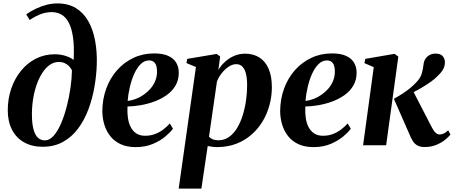

<svg xmlns="http://www.w3.org/2000/svg" viewBox="-20 -851 2660 1125"><path d="M229.5 9Q167.5 9 121.5 -16.8Q75.5 -42.5 50.5 -90.8Q25.5 -139 25.5 -204.5Q25.5 -273 46.2 -332.8Q67 -392.5 104 -437.5Q141 -482.5 191.2 -507.8Q241.5 -533 300.5 -533Q335.5 -533 365.8 -523Q396 -513 411.5 -499.5Q415.5 -578.5 407.8 -632.2Q400 -686 382.8 -718.5Q365.5 -751 340.2 -765.5Q315 -780 283.5 -780Q252.5 -780 222.2 -769.5Q192 -759 154 -734L133.5 -767Q160.5 -786 190.8 -800.2Q221 -814.5 252.8 -822.8Q284.5 -831 317 -831Q380 -831 424.8 -803.5Q469.5 -776 497.2 -727.2Q525 -678.5 537.2 -613.2Q549.5 -548 547 -472.5Q545 -408 533 -340Q521 -272 497.8 -209.8Q474.5 -147.5 437.8 -98Q401 -48.5 349.5 -19.8Q298 9 229.5 9ZM243 -28.5Q270.5 -28.5 294.5 -55.8Q318.5 -83 337.8 -127.8Q357 -172.5 371 -226.8Q385 -281 393 -336.8Q401 -392.5 401.5 -439.5Q394.5 -453.5 383.2 -464.5Q372 -475.5 357.5 -481.8Q343 -488 324.5 -488Q297 -488 273 -471.8Q249 -455.5 229.5 -426.2Q210 -397 196 -358.2Q182 -319.5 174.5 -274.2Q167 -229 167 -181.5Q167 -128.5 175.8 -94.8Q184.5 -61 201.5 -44.8Q218.5 -28.5 243 -28.5Z M993.5 -97Q979 -76.5 949 -51.2Q919 -26 875 -7.5Q831 11 775.5 11Q724 11 686.8 -6.2Q649.5 -23.5 626 -53.5Q602.5 -83.5 591.2 -121Q580 -158.5 579.5 -199Q580 -270.5 602.5 -332Q625 -393.5 666 -439.8Q707 -486 762.2 -512Q817.5 -538 883 -538Q933.5 -538 965.2 -523.8Q997 -509.5 1012 -484.5Q1027 -459.5 1027.5 -427.5Q1028 -383 1008.5 -349.8Q989 -316.5 956.2 -293.5Q923.5 -270.5 884 -256Q844.5 -241.5 803.5 -234.5Q762.5 -227.5 727 -227Q725 -191.5 729.5 -160.5Q734 -129.5 746.2 -106Q758.5 -82.5 779.2 -69Q800 -55.5 830.5 -55.5Q862 -55.5 888.8 -65.8Q915.5 -76 937 -92.5Q958.5 -109 975 -127.5ZM854 -497Q826 -497 804 -475Q782 -453 766.2 -417.8Q750.5 -382.5 740.8 -340.8Q731 -299 728 -259.5Q751.5 -262 776 -271.5Q800.5 -281 822.8 -296.5Q845 -312 862.5 -332.5Q880 -353 890.2 -378.5Q900.5 -404 900 -433.5Q899.5 -467 887.5 -482Q875.5 -497 854 -497Z M1027 254 1128 -458.5 1072.5 -481.5 1077 -506 1249.5 -535 1270 -520 1259.5 -441Q1275 -467.5 1298.8 -489.2Q1322.5 -511 1352.5 -523.8Q1382.5 -536.5 1416 -536.5Q1464.5 -536.5 1499.8 -514.2Q1535 -492 1554 -448Q1573 -404 1573 -339.5Q1573 -287 1559.2 -235.8Q1545.5 -184.5 1518.8 -140Q1492 -95.5 1453 -61.5Q1414 -27.5 1363.2 -8.2Q1312.5 11 1251 11Q1238 11 1224 9Q1210 7 1197 4.5L1160 254ZM1204.5 -50Q1213 -40.5 1226.5 -34.8Q1240 -29 1259 -29Q1294.5 -29 1322 -48.5Q1349.5 -68 1369.5 -101.2Q1389.5 -134.5 1402.5 -176.5Q1415.5 -218.5 1421.8 -263.8Q1428 -309 1428 -351.5Q1428 -390 1421.5 -417.5Q1415 -445 1401 -460Q1387 -475 1364.5 -475Q1341 -475 1318.2 -459.2Q1295.5 -443.5 1277.5 -420Q1259.5 -396.5 1251 -372Z M2035.5 -97Q2021 -76.5 1991 -51.2Q1961 -26 1917 -7.5Q1873 11 1817.5 11Q1766 11 1728.8 -6.2Q1691.5 -23.5 1668 -53.5Q1644.5 -83.5 1633.2 -121Q1622 -158.5 1621.5 -199Q1622 -270.5 1644.5 -332Q1667 -393.5 1708 -439.8Q1749 -486 1804.2 -512Q1859.5 -538 1925 -538Q1975.5 -538 2007.2 -523.8Q2039 -509.5 2054 -484.5Q2069 -459.5 2069.5 -427.5Q2070 -383 2050.5 -349.8Q2031 -316.5 1998.2 -293.5Q1965.5 -270.5 1926 -256Q1886.5 -241.5 1845.5 -234.5Q1804.5 -227.5 1769 -227Q1767 -191.5 1771.5 -160.5Q1776 -129.5 1788.2 -106Q1800.5 -82.5 1821.2 -69Q1842 -55.5 1872.5 -55.5Q1904 -55.5 1930.8 -65.8Q1957.5 -76 1979 -92.5Q2000.5 -109 2017 -127.5ZM1896 -497Q1868 -497 1846 -475Q1824 -453 1808.2 -417.8Q1792.5 -382.5 1782.8 -340.8Q1773 -299 1770 -259.5Q1793.5 -262 1818 -271.5Q1842.5 -281 1864.8 -296.5Q1887 -312 1904.5 -332.5Q1922 -353 1932.2 -378.5Q1942.5 -404 1942 -433.5Q1941.5 -467 1929.5 -482Q1917.5 -497 1896 -497Z M2107.5 0 2170 -457.5 2115.5 -481 2120 -506 2291.5 -535.5 2314 -519.5 2242.5 0ZM2468 10.5Q2443.5 10.5 2427 2Q2410.5 -6.5 2399.5 -23.5Q2388.5 -40.5 2378.5 -65.5L2288 -272Q2316 -287.5 2339.2 -302.8Q2362.5 -318 2382.2 -334Q2402 -350 2419 -368.5Q2443.5 -393 2451.2 -420.2Q2459 -447.5 2461 -468.5Q2463 -492 2473.2 -507Q2483.5 -522 2498.8 -529.5Q2514 -537 2530.5 -537Q2561.5 -537 2574 -522Q2586.5 -507 2587 -487Q2587 -462 2574.5 -441.8Q2562 -421.5 2543.5 -405Q2529 -389.5 2504.5 -372Q2480 -354.5 2451.2 -337.5Q2422.5 -320.5 2394 -306.2Q2365.5 -292 2341.5 -282L2396 -326L2506.5 -112Q2518.5 -87.5 2530.2 -75.2Q2542 -63 2556.5 -63Q2566.5 -63 2579.5 -68.5Q2592.5 -74 2606 -87.5L2619.5 -62.5Q2608.5 -48.5 2587.5 -31.5Q2566.5 -14.5 2536.2 -2Q2506 10.5 2468 10.5Z"/></svg>

Font: Merriweather 96pt
Style: Bold Italic
Weight: 700
Italic angle: -7.8°
Version: Version 2.101